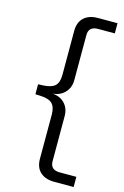

<svg xmlns="http://www.w3.org/2000/svg" viewBox="-133 -764 645 1002"><g transform="rotate(15 190.0 -262.5)"><path d="M267 180Q219 180 191.5 155Q164 130 164 83V-155Q164 -196 145.5 -214.5Q127 -233 81 -235L54 -236V-290L81 -291Q125 -293 144.5 -310.5Q164 -328 164 -371V-608Q164 -655 191.5 -680Q219 -705 267 -705H372V-650H281Q257 -650 244 -638.5Q231 -627 231 -603V-360Q231 -331 218.5 -309.5Q206 -288 184.5 -275.5Q163 -263 132 -262V-263Q163 -262 184.5 -250Q206 -238 218.5 -216.5Q231 -195 231 -166V78Q231 102 244 113.5Q257 125 281 125H372V180Z"/></g></svg>

Font: Nunito Sans 10pt SemiExpanded Light
Style: Regular
Weight: 300
Width: 6
Designer: Vernon Adams
Foundry: Vernon Adams
Version: Version 3.101;gftools[0.9.27]